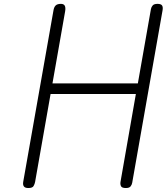

<svg xmlns="http://www.w3.org/2000/svg" viewBox="-20 -948 841 968"><path d="M123 0Q106.5 0 100.5 -8Q94.5 -16 97 -31L249.5 -895Q252 -911.5 260.2 -920Q268.5 -928.5 287 -928.5Q301.5 -928.5 306.5 -919.2Q311.5 -910 308.5 -891.5L244.5 -527.5H675L741 -902.5Q743 -913 750 -920.8Q757 -928.5 774 -928.5Q792 -928.5 797.2 -920.2Q802.5 -912 799.5 -895.5L646.5 -26.5Q645 -17 638.5 -8.5Q632 0 614.5 0Q594.5 0 590 -9.5Q585.5 -19 587.5 -31L665 -474H235L157 -31Q155 -20 149.2 -10Q143.5 0 123 0Z"/></svg>

Font: Edu VIC WA NT Hand
Style: Regular
Weight: 400
Designer: Tina and Corey Anderson, Eben Sorkin, Mirko Velimirovic
Foundry: Google for Education
Version: Version 1.000